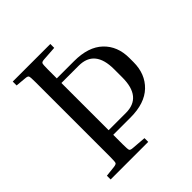

<svg xmlns="http://www.w3.org/2000/svg" viewBox="-185 -812 943 943"><g transform="rotate(-45 287.0 -340.0)"><path d="M48 -653V-680H309V-653L234 -648Q218 -647 215 -640.5Q212 -634 212 -599V-538H332Q431 -538 483 -488.5Q535 -439 535 -357V-328Q535 -246 483 -196Q431 -146 332 -146H212V-81Q212 -46 215 -39.5Q218 -33 234 -32L309 -26V0H48V-26L103 -32Q119 -34 122 -40Q125 -46 125 -81V-599Q125 -634 122 -640.5Q119 -647 103 -648ZM332 -506H212V-178H332Q443 -178 443 -314V-371Q443 -506 332 -506Z"/></g></svg>

Font: Inria Serif
Style: Regular
Weight: 400
Designer: Black Foundry Team
Foundry: Black Foundry
Version: Version 1.000; ttfautohint (v1.8.3)